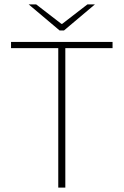

<svg xmlns="http://www.w3.org/2000/svg" viewBox="-20 -850 560 870"><path d="M244 0V-632H30V-660H490V-632H276V0ZM250 -712 110 -830H144L258 -742H262L376 -830H410L270 -712Z"/></svg>

Font: Mada ExtraLight
Style: Regular
Weight: 250
Designer: Khaled Hosny
Version: Version 1.5